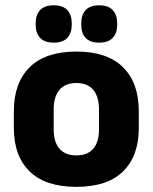

<svg xmlns="http://www.w3.org/2000/svg" viewBox="-20 -704 587 738"><path d="M273.4 14.2Q154.7 14.2 93.9 -45.2Q33.2 -104.6 33.2 -211.9V-276.5Q33.2 -385.4 94.1 -445.6Q155 -505.8 273.4 -505.8Q392.2 -505.8 452.9 -445.6Q513.5 -385.4 513.5 -276.5V-211.9Q513.5 -104.6 453 -45.2Q392.6 14.2 273.4 14.2ZM273.4 -106.7Q316.2 -106.7 338.3 -132.3Q360.5 -157.9 360.5 -205.5V-283.2Q360.5 -332.8 338.3 -358.9Q316.2 -384.9 273.4 -384.9Q231 -384.9 208.7 -358.9Q186.4 -332.8 186.4 -283.2V-205.5Q186.4 -157.9 208.7 -132.3Q231 -106.7 273.4 -106.7ZM186.1 -540.1Q151.5 -540.1 134.3 -558.4Q117.1 -576.7 117.1 -609.7V-613.5Q117.1 -646.9 134.3 -665.3Q151.5 -683.6 186.1 -683.6Q221.7 -683.6 238.8 -665.3Q255.9 -646.9 255.9 -613.5V-609.7Q255.9 -576.7 238.8 -558.4Q221.7 -540.1 186.1 -540.1ZM361.2 -540.1Q326.1 -540.1 309.1 -558.4Q292.2 -576.7 292.2 -609.7V-613.5Q292.2 -646.9 309.1 -665.3Q326.1 -683.6 361.2 -683.6Q395.9 -683.6 413.2 -665.3Q430.5 -646.9 430.5 -613.5V-609.7Q430.5 -576.7 413.2 -558.4Q395.9 -540.1 361.2 -540.1Z"/></svg>

Font: Anek Gurmukhi Medium
Style: Regular
Weight: 500
Designer: Sarang Kulkarni (Gurmukhi), Yesha Goshar (Latin)
Foundry: Ek Type
Version: Version 1.003